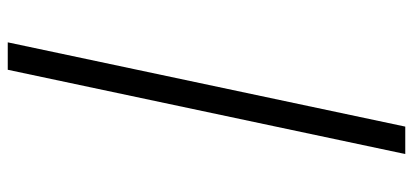

<svg xmlns="http://www.w3.org/2000/svg" viewBox="-298 -502 1040 483"><g transform="rotate(90 221.5 -260.0)"><path d="M298 -760H367L155 240H86Z"/></g></svg>

Font: Noto Serif CondSemiBold
Style: Italic
Weight: 600
Width: 3
Italic angle: -12°
Designer: Monotype Design Team
Foundry: Monotype Imaging Inc.
Version: Version 1.001